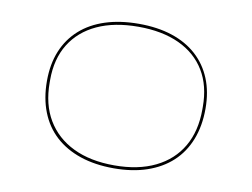

<svg xmlns="http://www.w3.org/2000/svg" viewBox="-79 -837 1268 966"><g transform="rotate(10 555.0 -354.0)"><path d="M557 15Q461 15 385.5 -10.5Q310 -36 257.5 -84Q205 -132 177.5 -202Q150 -272 150 -360Q150 -446 177.5 -513Q205 -580 257.5 -627Q310 -674 385.5 -698.5Q461 -723 557 -723Q652 -723 726.5 -698.5Q801 -674 853 -627Q905 -580 932.5 -513Q960 -446 960 -360Q960 -272 932.5 -202Q905 -132 853 -84Q801 -36 726.5 -10.5Q652 15 557 15ZM557 0Q679 0 766 -42.5Q853 -85 899 -164Q945 -243 945 -354V-368Q945 -475 899 -551Q853 -627 766 -667.5Q679 -708 557 -708Q434 -708 346.5 -667.5Q259 -627 212 -551Q165 -475 165 -368V-354Q165 -243 212 -164Q259 -85 346.5 -42.5Q434 0 557 0Z"/></g></svg>

Font: Kalnia Expanded Thin
Style: Regular
Weight: 250
Width: 7
Designer: Frida Medrano
Foundry: Frida Medrano
Version: Version 1.105